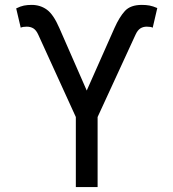

<svg xmlns="http://www.w3.org/2000/svg" viewBox="-20 -757 702 777"><path d="M286.9 0V-283.4L134.9 -616.5Q126.8 -634.6 115.4 -641.9Q104 -649.1 88.1 -649.1Q81.7 -649.1 74.4 -648.1Q67.1 -647 63.9 -644.9L45.5 -723Q62.5 -731.5 76.7 -734.4Q90.9 -737.2 108 -737.2Q143.1 -737.2 169.7 -717.9Q196.4 -698.5 220.2 -643.5L331 -390.6L443.2 -643.5Q463.1 -688.2 485.6 -712.7Q508.2 -737.2 554 -737.2Q571 -737.2 585.2 -734.6Q599.4 -731.9 616.5 -724.4L598 -644.9Q594.8 -647 588.1 -648.1Q581.3 -649.1 573.9 -649.1Q558.9 -649.1 547.8 -641.9Q536.6 -634.6 528.4 -616.5L375 -283.4V0Z"/></svg>

Font: InterMG
Style: Regular
Weight: 400
Designer: Rasmus Andersson
Foundry: rsms
Version: Version 3.019;December 26, 2023;FontCreator 15.0.0.2955 64-b